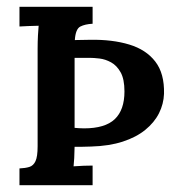

<svg xmlns="http://www.w3.org/2000/svg" viewBox="-20 -546 515 566"><path d="M37.4 0V-49.5Q54.6 -50.2 66.6 -53.9Q78.5 -57.6 84.7 -71Q90.9 -84.3 90.9 -114.8V-402.6Q90.9 -422.8 91.9 -441.7Q92.8 -460.6 93.9 -470.1Q82.1 -469.7 63.8 -469.2Q45.5 -468.6 37.4 -467.9V-525.9H253V-476Q230.7 -474.9 216.7 -467.7Q202.8 -460.6 200.6 -427.9L245.7 -428.7Q311.3 -429.8 361 -414.7Q410.7 -399.7 437.8 -364.5Q465 -329.3 463.5 -269.5Q462.4 -239.5 448.7 -212.1Q434.9 -184.8 408.3 -163.2Q381.7 -141.5 341.8 -128.5Q301.8 -115.5 248.6 -114Q232.9 -113.7 222 -113.3Q211.2 -112.9 199.9 -113.3Q199.5 -95.3 198.8 -79.8Q198 -64.2 196.9 -55.7Q208.7 -56.8 227 -57.4Q245.3 -57.9 253 -57.9V0ZM227.7 -167.6Q289.7 -167.6 318.3 -194.7Q346.9 -221.9 346.9 -276.5Q346.9 -312.8 335.5 -333Q324.2 -353.1 307.3 -362.3Q290.4 -371.5 273.2 -373.5Q256 -375.5 244.2 -375.5Q230.7 -375.5 219.8 -375.5Q209 -375.5 199.9 -375.5V-169.1Q206.1 -168.7 213.2 -168.1Q220.4 -167.6 227.7 -167.6Z"/></svg>

Font: Parastoo
Style: Regular
Weight: 400
Foundry: Saber Rastikerdar (saber.rastikerdar@gmail.com)
Version: Version 3.000